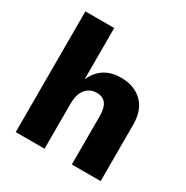

<svg xmlns="http://www.w3.org/2000/svg" viewBox="-164 -847 948 981"><g transform="rotate(30 310.0 -356.0)"><path d="M61 0V-712H231V-409Q276 -510 389 -510Q468 -510 515 -464Q562 -418 562 -333V0H392V-286Q392 -381 321 -381Q281 -381 256 -352Q231 -323 231 -263V0Z"/></g></svg>

Font: Elaine Sans
Style: Bold
Weight: 700
Designer: Wei Huang
Foundry: Wei Huang
Version: Version 2.001;December 24, 2019;FontCreator 12.0.0.2547 64-b